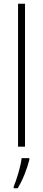

<svg xmlns="http://www.w3.org/2000/svg" viewBox="-20 -873 228 1021"><path d="M113 -93V-853H76V-93ZM136 -23V-32H95C91 9 68 84 53 119V128H74C102 83 124 24 136 -23Z"/></svg>

Font: Noto Sans Telugu UI Condensed ExtraLight
Style: Regular
Weight: 200
Width: 3
Designer: Jelle Bosma - Monotype Design Team
Foundry: Monotype Imaging Inc.
Version: Version 2.005